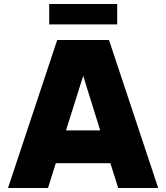

<svg xmlns="http://www.w3.org/2000/svg" viewBox="-20 -940 831 960"><path d="M566 -818H226V-920H566ZM220 0H20L266 -740H525L771 0H571L532 -124H259ZM396 -561 310 -288H481Z"/></svg>

Font: Be Vietnam Black
Style: Regular
Weight: 900
Designer: Lam Bao; Tony Le; Vietanh Nguyen
Foundry: Yellow Type Foundry
Version: Version 5.000